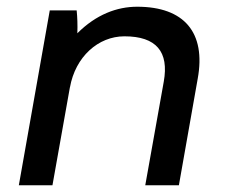

<svg xmlns="http://www.w3.org/2000/svg" viewBox="-20 -551 670 571"><path d="M36 0H136L188 -292V-291C204 -382 272 -443 350 -443C445 -443 483 -397 467 -308L412 0H512L568 -317C593 -454 528 -531 388 -531C328 -531 266 -508 210 -452C211 -476 210 -501 208 -520H128Z"/></svg>

Font: Fixel Display Medium
Style: Italic
Weight: 500
Italic angle: -10°
Designer: AlfaBravo + MacPaw
Foundry: Kyrylo Tkachov, Marchela Mozhyna, Serhii Makarenko, Maria Weinstein, Zakhar Kryvoshyya
Version: Version 1.210;Glyphs 3.2 (3217)